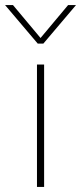

<svg xmlns="http://www.w3.org/2000/svg" viewBox="-65 -733 318 753"><path d="M-45 -713H-14L94 -584L202 -713H233L105 -562H83ZM80 -480H108V0H80Z"/></svg>

Font: Prompt Thin
Style: Regular
Weight: 250
Designer: Katatrad Team
Foundry: CadsonDemak
Version: Version 1.001